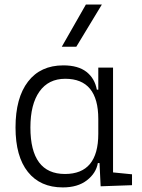

<svg xmlns="http://www.w3.org/2000/svg" viewBox="-20 -815 626 845"><path d="M256.3 9.8Q157.2 9.8 102.8 -58.3Q48.3 -126.5 48.3 -253.9Q48.3 -384.3 103.3 -455.8Q158.2 -527.3 258.8 -527.3Q323.7 -527.3 360.4 -498.8Q397 -470.2 406.2 -420.4H412.6V-517.6H477.5V-56.2L561 -47.9V0L422.9 4.9L418 -97.2H410.6Q402.8 -52.7 362.5 -21.5Q322.3 9.8 256.3 9.8ZM412.6 -226.1V-291.5Q412.6 -468.3 267.1 -468.3Q193.4 -468.3 153.6 -412.1Q113.8 -356 113.8 -253.9Q113.8 -49.3 266.1 -49.3Q412.6 -49.3 412.6 -226.1ZM252 -609.4 357.9 -794.9H428.2L315.9 -609.4Z"/></svg>

Font: Cascadia Code NF Light
Style: Regular
Weight: 300
Monospace: yes
Designer: Aaron Bell
Foundry: Saja Typeworks
Version: Version 2404.023; ttfautohint (v1.8.4)